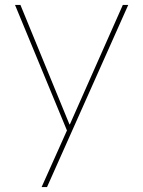

<svg xmlns="http://www.w3.org/2000/svg" viewBox="-20 -540 582 780"><path d="M262 -35H264L479 -520H501L171 220H149L252 -10L41 -520H63Z"/></svg>

Font: Mplus 1p Thin
Style: Regular
Weight: 250
Version: Version 1.061